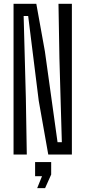

<svg xmlns="http://www.w3.org/2000/svg" viewBox="-20 -820 453 1019"><path d="M51.9 0V-800H172.7L218.4 -546.6L285.4 -65.2H308.2L295.3 -512.6L290.4 -800H361.5V0H236.1L185.6 -285.1L129.5 -735H105.5L117.2 -299.8L122.2 0ZM177.3 178.5 203 115H166.3V40H251.6V106.4L219.3 178.5Z"/></svg>

Font: Big Shoulders Thin
Style: Regular
Weight: 100
Designer: Patric King
Foundry: XO Type Co
Version: Version 2.002